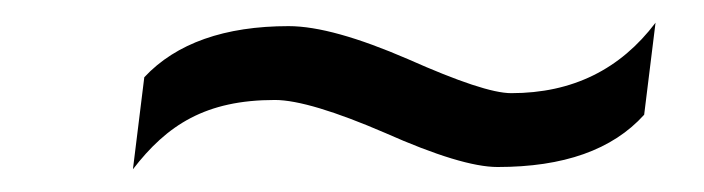

<svg xmlns="http://www.w3.org/2000/svg" viewBox="-20 -384 620 169"><path d="M222 -296C242 -296 275 -286 319 -267C364 -247 397 -237 418 -237C476 -237 519 -252 547 -283L557 -364C526 -323 484 -302 430 -302C414 -302 384 -312 339 -332C295 -351 260 -361 234 -361C178 -361 135 -346 107 -316L97 -235C127 -274 161 -296 222 -296Z"/></svg>

Font: Gamestation Text
Style: Italic
Weight: 400
Designer: Jonas Hecksher
Foundry: Jonas Hecksher, Playtypeª, e-types AS
Version: Version 1.003